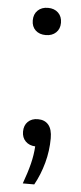

<svg xmlns="http://www.w3.org/2000/svg" viewBox="-52 -579 322 766"><g transform="rotate(5 109.0 -196.0)"><path d="M165 -31.5Q165 18.5 151.8 67.2Q138.5 116 115.5 157.5H69.5Q86 112.5 95 76.5Q104 40.5 106 6Q82 5 67.2 -9.8Q52.5 -24.5 52.5 -48.5Q52.5 -73.5 67.5 -88.2Q82.5 -103 107.5 -103Q135 -103 150 -85.2Q165 -67.5 165 -31.5ZM52.5 -494Q52.5 -519 68 -534Q83.5 -549 109 -549Q134.5 -549 150 -534Q165.5 -519 165.5 -494Q165.5 -469.5 150 -454.8Q134.5 -440 109 -440Q83.5 -440 68 -454.5Q52.5 -469 52.5 -494Z"/></g></svg>

Font: Encode Sans Semi Condensed
Style: Regular
Weight: 400
Width: 4
Designer: Multiple Designers
Foundry: Impallari Type
Version: Version 2.000